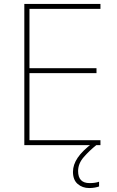

<svg xmlns="http://www.w3.org/2000/svg" viewBox="-20 -734 590 971"><path d="M488 0H103V-714H488V-689H129V-389H468V-364H129V-25H488ZM375 131Q375 192 433 192Q462 192 481 185V209Q473 212 460 214.5Q447 217 431 217Q397 217 373 196.5Q349 176 349 135Q349 99 373 63.5Q397 28 449 -11L467 0Q433 27 404 60Q375 93 375 131Z"/></svg>

Font: Noto Sans Thin
Style: Regular
Weight: 100
Designer: Monotype Design Team
Foundry: Monotype Imaging Inc.
Version: Version 2.007